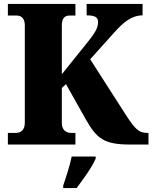

<svg xmlns="http://www.w3.org/2000/svg" viewBox="-20 -734 774 975"><path d="M20 0H363V-59H340C315 -59 294 -75 294 -109V-287L315 -307L415 -129C472 -29 508 0 643 0H734V-59H728C685 -59 665 -80 622 -146L438 -433L562 -571C605 -619 648 -656 704 -656V-714H420V-656C463 -656 478 -646 478 -622C478 -589 458 -561 421 -515L294 -357V-605C294 -639 308 -655 331 -655H363V-714H20V-655H66C89 -655 106 -639 106 -606V-111C106 -74 86 -59 60 -59H20ZM301 208V221H369C402 177 449 113 466 71V61H344C336 103 314 170 301 208Z"/></svg>

Font: Noto Serif Devanagari SemiCondensed Black
Style: Regular
Weight: 900
Width: 4
Designer: Universal Thirst, Indian Type Foundry and the Monotype Design Team
Foundry: Monotype Imaging Inc.
Version: Version 2.004